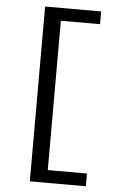

<svg xmlns="http://www.w3.org/2000/svg" viewBox="-60 -800 619 976"><g transform="rotate(5 250.0 -312.0)"><path d="M416 -758V-693H216V69H416V134H130V-758Z"/></g></svg>

Font: D2Coding
Style: Regular
Weight: 400
Monospace: yes
Designer: Yong-Rak Park; Jeong-Hwan Yoon; Sang-Min Lee;
Foundry: NHN Corporation
Version: Version 1.3.2; Build 20180524